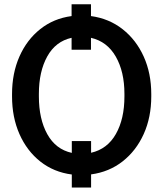

<svg xmlns="http://www.w3.org/2000/svg" viewBox="-20 -792 747 880"><path d="M309.1 67.4V7.8Q226.6 -2.9 165 -51.5Q103.5 -100.1 69.3 -177.2Q35.2 -254.4 35.2 -350.1V-360.8Q35.2 -456.1 69.1 -533Q103 -609.9 164.6 -658.7Q226.1 -707.5 308.1 -718.3V-772.5H397V-718.3Q480 -707 542.2 -658Q604.5 -608.9 638.9 -532.2Q673.3 -455.6 673.3 -360.8V-350.1Q673.3 -254.9 638.9 -178.2Q604.5 -101.6 542.5 -52.7Q480.5 -3.9 397.5 7.3V67.4ZM308.1 -564V-618.7Q234.9 -602.5 196.5 -533.2Q158.2 -463.9 158.2 -361.8V-350.1Q158.2 -246.6 196.8 -177Q235.4 -107.4 309.1 -91.3V-145.5H397.5V-91.8Q472.2 -108.9 511.2 -178Q550.3 -247.1 550.3 -350.1V-361.8Q550.3 -463.4 510.7 -532.5Q471.2 -601.6 397 -618.7V-564Z"/></svg>

Font: Roboto Slab Medium
Style: Regular
Weight: 500
Designer: Google
Version: Version 2.001; ttfautohint (v1.8.3)